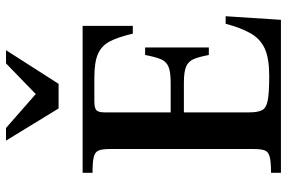

<svg xmlns="http://www.w3.org/2000/svg" viewBox="-178 -777 955 639"><g transform="rotate(-90 299.5 -457.5)"><path d="M44 0V-33Q81 -33 97.5 -37.5Q114 -42 118.5 -54Q123 -66 123 -89V-570Q123 -595 118 -607Q113 -619 96.5 -623Q80 -627 44 -627V-660H533V-493H507Q496 -540 482 -568Q468 -596 440.5 -608.5Q413 -621 361 -621H283Q259 -621 252 -614Q245 -607 245 -587V-367H344Q380 -367 397.5 -374.5Q415 -382 422.5 -401Q430 -420 436 -452H461V-240H436Q430 -272 422.5 -290Q415 -308 397.5 -315.5Q380 -323 344 -323H245V-105Q245 -78 252 -63.5Q259 -49 284.5 -44Q310 -39 366 -39Q424 -39 456.5 -53.5Q489 -68 507.5 -100Q526 -132 540 -184H565L553 0ZM258 -740 151 -915H193L306 -816L408 -915H452L340 -740Z"/></g></svg>

Font: Frank Ruhl Libre Medium
Style: Regular
Weight: 500
Designer: Yanek Iontef
Foundry: Fontef
Version: Version 6.004